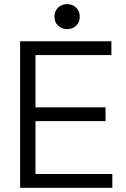

<svg xmlns="http://www.w3.org/2000/svg" viewBox="-20 -897 600 917"><path d="M512 -700V-634H149.5V-384.5H484V-318.5H149.5V-66H516.5V0H76V-700ZM240 -817.5Q240 -843.5 257.2 -860.4Q274.5 -877.2 300.5 -877.2Q326.5 -877.2 343.8 -860.4Q361 -843.5 361 -817.5Q361 -791.5 343.8 -774.6Q326.5 -757.8 300.5 -757.8Q274.5 -757.8 257.2 -774.6Q240 -791.5 240 -817.5Z"/></svg>

Font: Space Grotesk Variable
Style: Regular
Weight: 400
Designer: Florian Karsten (Space Grotesk), Colophon Foundry (Space Mono)
Foundry: Florian Karsten
Version: Version 1.106